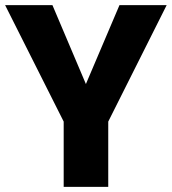

<svg xmlns="http://www.w3.org/2000/svg" viewBox="-22 -731 672 751"><path d="M183.1 -710.9 314 -402.3 445.3 -710.9H629.9L401.4 -255.4V0H227.1V-255.4L-2 -710.9Z"/></svg>

Font: Vazirmatn RD UI FD Black
Style: Regular
Weight: 900
Designer: Saber Rastikerdar
Foundry: Saber Rastikerdar
Version: Version 33.003